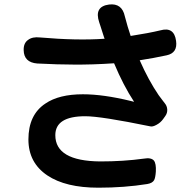

<svg xmlns="http://www.w3.org/2000/svg" viewBox="-20 -821 898 892"><path d="M437 51Q285 51 200 -6Q112 -65 112 -173Q112 -288 191 -340Q254 -383 365 -383Q460 -383 587 -352Q599 -349 603 -348Q553 -424 510 -527Q407 -520 320 -521Q251 -521 153 -526Q91 -531 90 -588Q89 -621 111 -636Q131 -651 166 -647Q338 -632 466 -641Q465 -644 463 -649Q451 -687 446 -702Q444 -709 441 -717Q416 -791 487 -800Q547 -807 560 -745Q573 -695 587 -654Q671 -667 725 -680Q789 -698 798 -631Q806 -575 754 -564Q694 -551 629 -541Q670 -448 717 -379Q723 -371 735 -355Q742 -346 745 -342Q756 -329 757 -312.5Q758 -296 748 -282L738 -268Q726 -251 707 -241Q689 -231 678 -234Q449 -281 376 -281Q237 -281 237 -193Q237 -73 445 -71Q554 -71 648 -84Q682 -90 695 -75Q706 -61 704 -24Q702 5 696 16Q688 30 664 34Q558 51 437 51Z"/></svg>

Font: GenSenRounded TW B
Style: Regular
Weight: 700
Version: Version 1.501;PS 1;hotconv 16.6.51;makeotf.lib2.5.65220